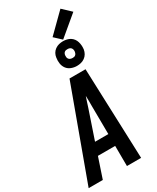

<svg xmlns="http://www.w3.org/2000/svg" viewBox="-309 -1271 1107 1350"><g transform="rotate(-30 244.5 -596.0)"><path d="M-19 0 250 -735H380L407 0H292L291 -164H151L96 0ZM291 -260 289 -490Q289 -510 289 -530.5Q289 -551 288 -572Q281 -551 274 -530.5Q267 -510 261 -490L183 -260ZM340 -785Q317 -785 295 -793.5Q273 -802 259.5 -820Q246 -838 242.5 -861.5Q239 -885 243 -909Q245 -926 253.5 -941Q262 -956 276.5 -966.5Q291 -977 307.5 -981Q324 -985 341 -985Q356 -985 371.5 -981.5Q387 -978 399.5 -970Q412 -962 421 -950Q430 -938 434.5 -923Q439 -908 440 -892.5Q441 -877 439 -861Q436 -844 427.5 -829Q419 -814 404.5 -803.5Q390 -793 373.5 -789Q357 -785 340 -785ZM341 -849Q347 -849 353 -850Q359 -851 364 -855Q369 -859 372 -864.5Q375 -870 376 -876Q378 -885 376.5 -893.5Q375 -902 370.5 -908.5Q366 -915 358 -918Q350 -921 341 -921Q335 -921 328.5 -920Q322 -919 317 -915Q312 -911 309 -905.5Q306 -900 305 -894Q304 -885 305 -876.5Q306 -868 311 -861.5Q316 -855 324 -852Q332 -849 341 -849ZM348 -994 292 -1046 440 -1192 508 -1128Z"/></g></svg>

Font: Iosevka Oblique
Style: Bold
Weight: 700
Italic angle: -9°
Monospace: yes
Designer: Belleve Invis
Foundry: Belleve Invis
Version: Version 32.5.0; ttfautohint (v1.8.4)